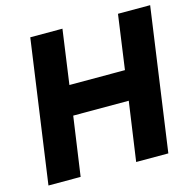

<svg xmlns="http://www.w3.org/2000/svg" viewBox="-103 -801 912 905"><g transform="rotate(-15 353.5 -348.5)"><path d="M24 0 122 -697H279L242 -432H513L550 -697H707L609 0H452L493 -288H222L181 0Z"/></g></svg>

Font: Hanken Grotesk Black
Style: Italic
Weight: 900
Italic angle: -8°
Designer: Alfredo Marco Pradil
Foundry: Hanken Design Co.
Version: Version 3.013